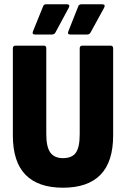

<svg xmlns="http://www.w3.org/2000/svg" viewBox="-20 -868 588 896"><path d="M274 8Q158 8 99 -52.5Q40 -113 40 -236V-642Q40 -655 53 -655H185Q196 -655 196 -642V-242Q196 -182 215 -156Q234 -130 274 -130Q316 -130 334 -155.5Q352 -181 352 -242V-642Q352 -655 364 -655H496Q508 -655 508 -642V-236Q508 -113 449 -52.5Q390 8 274 8ZM308 -707Q293 -707 299 -722L345 -838Q348 -848 360 -848H457Q465 -848 467.5 -844Q470 -840 466 -832L403 -717Q398 -707 387 -707ZM143 -707Q128 -707 134 -722L181 -838Q184 -848 195 -848H293Q300 -848 302.5 -844Q305 -840 301 -832L239 -717Q234 -707 222 -707Z"/></svg>

Font: Sofia Sans Condensed Black
Style: Regular
Weight: 900
Designer: Botio Nikoltchev, Ani Petrova
Foundry: lettersoup
Version: Version 4.101